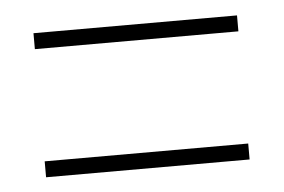

<svg xmlns="http://www.w3.org/2000/svg" viewBox="-31 -509 461 312"><g transform="rotate(-5 199.5 -352.5)"><path d="M33 -444H365V-470H33ZM33 -235H365V-261H33Z"/></g></svg>

Font: Noto Sans Sinhala ExtraCondensed Thin
Style: Regular
Weight: 100
Width: 2
Designer: Jelle Bosma - Monotype Design Team
Foundry: Monotype Imaging Inc.
Version: Version 2.006